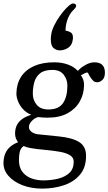

<svg xmlns="http://www.w3.org/2000/svg" viewBox="-23 -855 626 1109"><path d="M221.2 234.4Q156.7 234.4 105.7 214.4Q54.7 194.3 25.6 160.6Q-3.4 127 -2.9 85.9Q-2.4 55.7 7.1 32.7Q16.6 9.8 35.2 -6.6Q53.7 -22.9 81.5 -33.7Q73.7 -43.5 68.8 -55.9Q64 -68.4 64 -84.5Q64.5 -114.7 76.2 -135.5Q87.9 -156.2 108.9 -169.9Q129.9 -183.6 157.7 -191.9Q129.4 -203.1 109.9 -224.6Q90.3 -246.1 80.8 -270.8Q71.3 -295.4 71.8 -315.9Q72.8 -371.6 98.9 -411.6Q125 -451.7 173.6 -473.4Q222.2 -495.1 290 -495.1Q334.5 -495.1 370.1 -481.9Q405.8 -468.8 426.8 -445.3Q440.4 -462.4 468.8 -478.8Q497.1 -495.1 521 -495.1Q554.2 -495.1 568.8 -479Q583.5 -462.9 583 -433.6Q582.5 -405.8 568.1 -392.8Q553.7 -379.9 538.1 -379.9Q530.3 -379.9 522.9 -383.3Q515.6 -386.7 511.2 -393.1Q502 -403.8 496.3 -412.8Q490.7 -421.9 485.8 -432.6Q482.9 -439.5 468 -432.6Q453.1 -425.8 443.4 -419.9Q449.7 -415.5 456.3 -398.4Q462.9 -381.3 462.4 -362.8Q461.9 -311.5 437.7 -268.8Q413.6 -226.1 367.2 -200.7Q320.8 -175.3 252 -175.3Q239.7 -175.3 223.4 -176.3Q207 -177.2 197.3 -178.7Q177.7 -174.3 161.1 -156.7Q144.5 -139.2 144 -122.6Q143.6 -105 159.2 -93.3Q174.8 -81.5 198.7 -79.1L317.9 -66.9Q395.5 -59.1 434.8 -34.2Q474.1 -9.3 474.1 45.4Q474.1 112.8 438.5 154.5Q402.8 196.3 345.2 215.3Q287.6 234.4 221.2 234.4ZM256.3 -222.7Q316.4 -222.7 341.3 -259.8Q366.2 -296.9 366.2 -359.9Q366.2 -396.5 344.7 -423.8Q323.2 -451.2 279.8 -451.2Q232.4 -451.2 208 -431.2Q183.6 -411.1 175 -379.6Q166.5 -348.1 166.5 -313.5Q166.5 -276.4 189.2 -249.5Q211.9 -222.7 256.3 -222.7ZM226.1 187Q271 187 311 177.5Q351.1 168 376.7 144.8Q402.3 121.6 402.8 80.6Q403.3 54.7 380.6 41.3Q357.9 27.8 324.2 22Q290.5 16.1 256.8 12.7L191.4 5.9Q171.4 3.4 150.9 -0.2Q130.4 -3.9 113.3 -11.7Q96.2 1.5 91.3 21.5Q86.4 41.5 86.4 69.3Q86.4 112.8 107.2 138.7Q127.9 164.6 159.9 175.8Q191.9 187 226.1 187ZM321.3 -564Q303.2 -564 286.9 -577.1Q270.5 -590.3 270.5 -627.4Q270.5 -640.6 272.5 -653.8Q276.4 -680.7 290.5 -709Q304.7 -737.3 323 -762.9Q341.3 -788.6 358.9 -806.9Q376.5 -825.2 387.7 -831.5Q393.6 -835 399.4 -835Q406.2 -835 411.6 -831.5Q417 -828.1 417 -821.3Q417 -813 403.8 -800.3Q389.2 -786.6 379.4 -769.5Q369.6 -752.4 364.5 -735.4Q359.4 -718.3 357.4 -704.6Q356.4 -696.3 355.7 -689.9Q355 -683.6 355.5 -679.7Q356 -677.2 366.5 -675.5Q377 -673.8 387.7 -666Q398.4 -658.2 398.4 -637.2Q398.4 -634.8 398.2 -632.1Q397.9 -629.4 397.5 -626.5Q393.6 -594.2 371.1 -579.1Q348.6 -564 321.3 -564Z"/></svg>

Font: Gelasio
Style: Italic
Weight: 400
Italic angle: -8.5°
Designer: Eben Sorkin
Foundry: Eben Sorkin
Version: Version 1.008